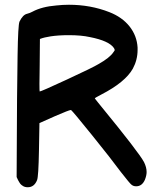

<svg xmlns="http://www.w3.org/2000/svg" viewBox="-20 -846 691 808"><path d="M50 -101 51 -294Q51 -405 54 -615Q56 -741 62 -755Q76 -784 94 -788Q106 -791 117 -797Q156 -818 217 -823Q244 -826 270 -826Q361 -826 440 -795Q494 -774 525 -735Q556 -696 559 -646V-636Q559 -594 539 -557Q507 -500 406 -448Q379 -434 379 -432L382 -428Q386 -423 393 -414Q400 -405 406 -398Q564 -205 586 -164Q597 -142 597 -122Q597 -108 590 -90Q578 -62 553 -62Q541 -62 533 -69Q527 -73 488 -123Q449 -176 367.5 -277Q286 -378 279 -383H278Q271 -383 211 -357L146 -328L144 -214Q142 -102 136 -88Q124 -58 97 -58Q85 -58 77 -63Q69 -68 65.5 -72.5Q62 -77 56 -88ZM147 -572Q147 -556 146.5 -529.5Q146 -503 146 -494Q146 -461 147 -461Q153 -461 262 -511.5Q371 -562 394 -576Q442 -603 457 -626Q463 -634 463 -635.5Q463 -637 460 -643Q440 -674 358 -690Q322 -698 270 -698Q226 -698 193 -693Q166 -689 148 -682Z"/></svg>

Font: Chanighter Handwriting Cyr
Style: Regular
Weight: 400
Designer: Sin Chanighter
Version: Version 001.001